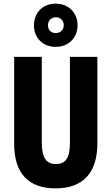

<svg xmlns="http://www.w3.org/2000/svg" viewBox="-20 -1027 614 1057"><path d="M287 -769C359 -769 407 -821 407 -888C407 -956 358 -1007 287 -1007C215 -1007 167 -957 167 -887C167 -819 215 -769 287 -769ZM288 -845C259 -845 244 -863 244 -888C244 -914 263 -932 288 -932C313 -932 331 -914 331 -888C331 -863 312 -845 288 -845ZM516 -238V-714H365V-242C365 -155 340 -124 287 -124C237 -124 210 -156 210 -241V-714H58V-235C58 -70 139 10 286 10C436 10 516 -74 516 -238Z"/></svg>

Font: Noto Sans Myanmar ExtraCondensed ExtraBold
Style: Regular
Weight: 800
Width: 2
Designer: Monotype Design Team
Foundry: Monotype Imaging Inc.
Version: Version 2.107